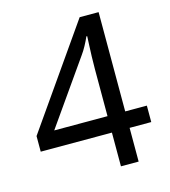

<svg xmlns="http://www.w3.org/2000/svg" viewBox="-108 -804 787 891"><g transform="rotate(-15 286.0 -359.0)"><path d="M552 -162H448V0H363V-162H21V-237L357 -718H448V-241H552ZM363 -466Q363 -501 364 -528Q365 -555 366 -578.5Q367 -602 368 -624H364Q356 -605 344 -583Q332 -561 321 -546L107 -241H363Z"/></g></svg>

Font: Noto Sans Kawi
Style: Regular
Weight: 400
Designer: Fadhl Haqq
Version: Version 1.000